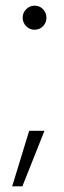

<svg xmlns="http://www.w3.org/2000/svg" viewBox="-20 -535 227 678"><path d="M102 -430Q85 -430 72.5 -442.5Q60 -455 60 -473Q60 -490 72.5 -502.5Q85 -515 102 -515Q120 -515 132 -502.5Q144 -490 144 -472Q144 -455 132 -442.5Q120 -430 102 -430ZM23 123 83 -73H137L59 123Z"/></svg>

Font: DM Sans 18pt ExtraLight
Style: Regular
Weight: 250
Designer: Colophon Foundry, Jonny Pinhorn
Foundry: Colophon Foundry
Version: Version 4.004;gftools[0.9.30]